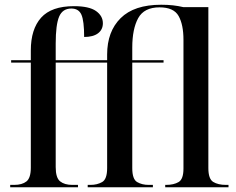

<svg xmlns="http://www.w3.org/2000/svg" viewBox="-20 -790 997 810"><path d="M23 0V-10H40Q73 -10 91.5 -24.5Q110 -39 110 -83V-526H27V-536H110V-577Q110 -667 153.5 -715.5Q197 -764 292 -764Q356 -764 385 -743.5Q414 -723 414 -692Q414 -665 393.5 -649.5Q373 -634 335 -634Q335 -702 323.5 -728Q312 -754 281 -754Q244 -754 229.5 -720Q215 -686 215 -606V-536H432V-560Q432 -657 489 -713.5Q546 -770 660 -770Q687 -770 709.5 -767.5Q732 -765 753 -760H859V-81Q859 -35 879.5 -22.5Q900 -10 933 -10H944V0H677V-10H681Q713 -10 733.5 -22Q754 -34 754 -79V-622Q754 -686 733.5 -722.5Q713 -759 653 -759Q588 -759 563 -713.5Q538 -668 538 -589V-536H670V-526H538V-81Q538 -34 558.5 -22Q579 -10 607 -10H625V0H350V-10H362Q390 -10 411 -22Q432 -34 432 -81V-526H215V-85Q215 -40 233.5 -25Q252 -10 285 -10H309V0Z"/></svg>

Font: Noto Serif Display SemiCondensed Medium
Style: Regular
Weight: 500
Width: 4
Designer: Monotype Design Team
Foundry: Monotype Imaging Inc.
Version: Version 2.009